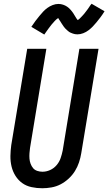

<svg xmlns="http://www.w3.org/2000/svg" viewBox="-20 -995 577 1023"><path d="M205 8Q176 8 148 2Q120 -4 98.5 -19.5Q77 -35 62.5 -58Q48 -81 41.5 -108Q35 -135 35.5 -164Q36 -193 40 -222L125 -735H227L140 -207Q138 -193 137 -178.5Q136 -164 137 -150Q138 -136 143 -122.5Q148 -109 156.5 -99Q165 -89 178.5 -84.5Q192 -80 206 -80Q227 -80 247 -89Q267 -98 281.5 -115Q296 -132 303 -152.5Q310 -173 314 -193L403 -735H505L413 -179Q409 -154 401 -130Q393 -106 379.5 -84Q366 -62 346 -43.5Q326 -25 303 -13Q280 -1 254.5 3.5Q229 8 205 8ZM216 -811 147 -852Q158 -869 169 -883.5Q180 -898 190 -910Q200 -922 209.5 -932.5Q219 -943 232 -952.5Q245 -962 260.5 -968Q276 -974 291 -974Q304 -974 316 -970Q328 -966 337.5 -959.5Q347 -953 355.5 -943.5Q364 -934 370 -925Q376 -916 382 -905.5Q388 -895 394 -888Q398 -890 404 -895.5Q410 -901 413 -904.5Q416 -908 420 -912Q424 -916 428.5 -921.5Q433 -927 437 -932.5Q441 -938 446.5 -945Q452 -952 456.5 -959.5Q461 -967 468 -975L537 -935Q526 -917 515 -902.5Q504 -888 494 -876Q484 -864 474.5 -854Q465 -844 452 -834Q439 -824 423.5 -818Q408 -812 393 -812Q386 -812 380 -813Q374 -814 368.5 -816Q363 -818 357 -820.5Q351 -823 346.5 -826.5Q342 -830 337.5 -834Q333 -838 328.5 -842.5Q324 -847 320.5 -852Q317 -857 314 -861.5Q311 -866 308 -870.5Q305 -875 301.5 -881Q298 -887 294.5 -891.5Q291 -896 290 -899Q285 -896 279.5 -891Q274 -886 271 -882.5Q268 -879 264 -874.5Q260 -870 255.5 -865Q251 -860 247 -854Q243 -848 237.5 -841.5Q232 -835 227.5 -827.5Q223 -820 216 -811Z"/></svg>

Font: Iosevka SS18 Semibold
Style: Italic
Weight: 600
Italic angle: -9°
Monospace: yes
Designer: Belleve Invis
Foundry: Belleve Invis
Version: Version 25.1.1; ttfautohint (v1.8.4)